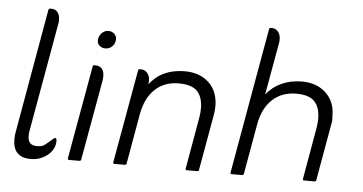

<svg xmlns="http://www.w3.org/2000/svg" viewBox="-44 -632 1353 716"><g transform="rotate(5 632.5 -273.5)"><path d="M79 -92Q78 -88 78 -82.5Q78 -77 78 -75Q78 -41 111 -41Q123 -41 129 -42.5Q135 -44 143.5 -50.5Q152 -57 169 -72Q174 -77 176 -77Q183 -77 183 -67Q183 -35 156 -13Q129 9 93 9Q26 9 26 -59Q26 -74 29 -89L110 -549Q111 -556 116 -556H121Q136 -556 144.5 -545.5Q153 -535 153 -518Q153 -514 153 -511Q153 -508 152 -504Z M304 -453Q304 -468 314.5 -480Q325 -492 341 -492Q353 -492 362 -484Q371 -476 371 -464Q371 -448 360.5 -437Q350 -426 333 -426Q322 -426 313 -433.5Q304 -441 304 -453ZM235 0Q231 0 231 -4V-6L293 -354Q293 -360 299 -360H302Q336 -360 336 -321Q336 -318 335.5 -315Q335 -312 335 -308L281 -6Q280 0 275 0Z M506 -307Q552 -367 637 -367Q694 -367 728 -334.5Q762 -302 762 -247Q762 -231 759 -214L722 -6Q722 0 716 0H676Q672 0 672 -4V-6L706 -200Q709 -217 709 -234Q709 -276 688.5 -298Q668 -320 619 -320Q565 -320 530 -287Q495 -254 484 -193L451 -6Q450 0 445 0H405Q401 0 401 -4V-6L463 -354Q463 -360 469 -360H474Q488 -360 497.5 -349Q507 -338 507 -321Q507 -319 506.5 -315.5Q506 -312 506 -307Z M943 -307Q966 -336 1000 -351.5Q1034 -367 1076 -367Q1132 -367 1166.5 -334Q1201 -301 1200 -247Q1201 -239 1200.5 -231Q1200 -223 1198 -215L1161 -6Q1160 0 1155 0H1115Q1111 0 1111 -4V-6L1145 -200Q1148 -217 1148 -234Q1148 -276 1127.5 -298Q1107 -320 1059 -320Q1005 -320 969.5 -287Q934 -254 923 -193L890 -6Q889 0 884 0H844Q840 0 840 -4V-6L936 -549Q937 -556 942 -556H947Q961 -556 970 -545Q979 -534 979 -517Q979 -514 979 -510.5Q979 -507 978 -503Z"/></g></svg>

Font: Zain Light
Style: Italic
Weight: 300
Italic angle: -10°
Designer: Zain,Boutros
Foundry: Mobile Telecommunications Company (Zain), 2024
Version: Version 1.51; ttfautohint (v1.8.4)